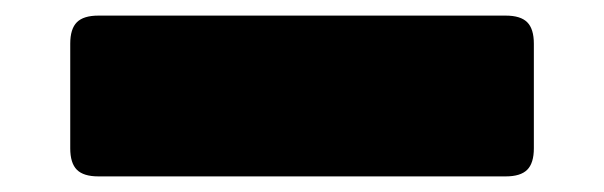

<svg xmlns="http://www.w3.org/2000/svg" viewBox="-20 -123 774 246"><path d="M106 103Q87 103 78.5 94.5Q70 86 70 67V-67Q70 -86 78.5 -94.5Q87 -103 106 -103H628Q647 -103 655.5 -94.5Q664 -86 664 -67V67Q664 86 655.5 94.5Q647 103 628 103Z"/></svg>

Font: Bungee
Style: Regular
Weight: 400
Designer: David Jonathan Ross
Foundry: David Jonathan Ross
Version: Version 1.001;PS 1.0;hotconv 1.0.72;makeotf.lib2.5.5900